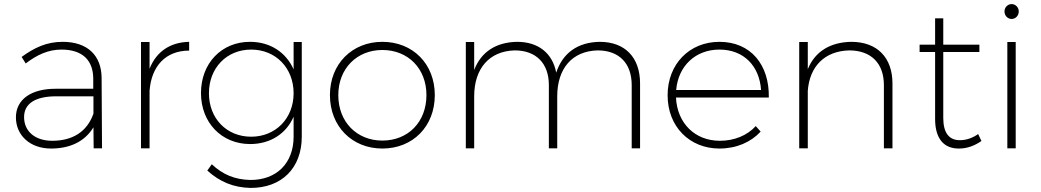

<svg xmlns="http://www.w3.org/2000/svg" viewBox="-20 -727 5103 941"><path d="M480 0 478 -346C477 -454 410 -522 287 -522C208 -522 148 -493 86 -448L106 -416C161 -458 216 -484 281 -484C385 -484 436 -431 437 -343V-292H252C132 -292 58 -239 58 -152C58 -64 127 1 230 1C320 1 394 -31 438 -103L439 0ZM236 -37C151 -37 98 -84 98 -153C98 -220 154 -255 256 -255H438V-170C406 -79 333 -37 236 -37Z M713 -390V-521H671V0H713V-282C722 -403 792 -479 907 -479V-522C814 -520 746 -474 713 -390Z M1419 -521V-387C1382 -470 1305 -522 1205 -522C1066 -522 965 -417 965 -271C965 -126 1066 -21 1206 -21C1305 -21 1383 -72 1419 -155V-57C1419 73 1335 156 1206 155C1131 153 1072 129 1018 78L996 109C1057 164 1124 192 1207 194C1360 195 1459 97 1459 -57V-521ZM1211 -57C1090 -57 1004 -147 1004 -270C1004 -394 1091 -484 1211 -484C1331 -484 1419 -394 1419 -270C1419 -147 1331 -57 1211 -57Z M1854 -522C1706 -522 1597 -414 1597 -261C1597 -107 1706 1 1854 1C2003 1 2111 -107 2111 -261C2111 -414 2003 -522 1854 -522ZM1854 -482C1980 -482 2070 -391 2070 -261C2070 -129 1980 -38 1854 -38C1729 -38 1638 -129 1638 -261C1638 -391 1729 -482 1854 -482Z M2919 -522C2812 -520 2738 -468 2706 -371C2688 -466 2619 -522 2514 -522C2411 -520 2338 -473 2304 -384V-521H2263V0H2304V-255C2304 -391 2378 -477 2503 -480C2607 -480 2670 -417 2670 -310V0H2711V-255C2711 -391 2784 -477 2909 -480C3014 -480 3076 -417 3076 -310V0H3117V-318C3117 -445 3044 -522 2919 -522Z M3506 -522C3359 -522 3252 -413 3252 -260C3252 -107 3359 1 3506 1C3589 1 3660 -30 3708 -82L3684 -109C3642 -63 3579 -37 3508 -37C3387 -37 3299 -122 3293 -249H3748C3751 -410 3659 -522 3506 -522ZM3294 -286C3304 -404 3389 -484 3506 -484C3625 -484 3702 -404 3710 -286Z M4152 -522C4048 -520 3974 -474 3939 -388V-521H3897V0H3939V-282C3948 -402 4022 -477 4142 -480C4249 -480 4312 -417 4312 -310V0H4354V-318C4354 -445 4279 -522 4152 -522Z M4774 -70C4747 -51 4716 -40 4686 -40C4632 -39 4603 -75 4603 -149V-472H4780V-508H4603V-637H4563V-508H4487V-472H4563V-144C4563 -46 4607 2 4681 1C4720 1 4757 -13 4790 -36Z M4938 -707C4919 -707 4903 -691 4903 -671C4903 -650 4919 -634 4938 -634C4957 -634 4973 -650 4973 -671C4973 -691 4957 -707 4938 -707ZM4917 -521V0H4958V-521Z"/></svg>

Font: Montserrat ExtraLight
Style: Regular
Weight: 250
Designer: Julieta Ulanovsky
Foundry: Julieta Ulanovsky
Version: Version 4.000